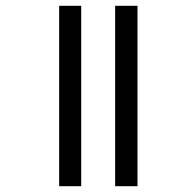

<svg xmlns="http://www.w3.org/2000/svg" viewBox="-20 -642 596 662"><path d="M377 -622V0H454V-622ZM184 -622V0H260V-622Z"/></svg>

Font: Noto Sans Devanagari UI Condensed
Style: Regular
Weight: 400
Width: 3
Designer: Jelle Bosma - Monotype Design Team
Foundry: Monotype Imaging Inc.
Version: Version 2.003